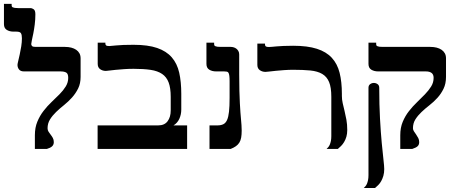

<svg xmlns="http://www.w3.org/2000/svg" viewBox="-45 -757 2332 976"><path d="M228.5 -34.7Q228.5 -21 219.5 -12.9Q210.4 -4.9 193.4 0H132.3V-69.8Q132.3 -108.4 144.8 -138.4Q157.2 -168.5 176.3 -193.1Q195.3 -217.8 217 -238.3Q238.8 -258.8 257.8 -278.1Q276.9 -297.4 289.3 -317.6Q301.8 -337.9 301.8 -361.3Q301.8 -382.3 291.5 -388.2Q281.2 -394 262.2 -394H76.7Q59.6 -394 51.8 -403.8Q43.9 -413.6 43.9 -427.2Q43.9 -431.6 47.4 -446Q50.8 -460.4 55.2 -480Q59.6 -499.5 63 -521.2Q66.4 -543 66.4 -562Q66.4 -580.1 61.5 -588.1Q56.6 -596.2 38.6 -596.2H24.4Q3.9 -596.2 -10.5 -605Q-24.9 -613.8 -24.9 -634.3V-737.3H14.2V-729Q14.2 -726.1 15.4 -723.6Q16.6 -721.2 20.3 -719.5Q23.9 -717.8 30.5 -716.8Q37.1 -715.8 47.9 -715.8H108.9Q118.2 -715.8 126.5 -709.7Q134.8 -703.6 134.8 -684.1Q134.8 -657.7 131.6 -632.6Q128.4 -607.4 124.3 -586.9Q120.1 -566.4 116.9 -552Q113.8 -537.6 113.8 -533.2Q113.8 -527.8 117.7 -523.2Q121.6 -518.6 135.3 -518.6H285.2Q302.7 -518.6 317.1 -514.9Q331.5 -511.2 342.3 -503.9Q353 -496.6 358.9 -485.8Q364.7 -475.1 364.7 -460.4V-366.2Q364.7 -332.5 352.3 -307.4Q339.8 -282.2 321.3 -261.5Q302.7 -240.7 280.8 -223.1Q258.8 -205.6 240.2 -187.7Q221.7 -169.9 209.2 -149.9Q196.8 -129.9 196.8 -105Q196.8 -95.2 201.7 -87.6Q206.5 -80.1 212.6 -72.3Q218.8 -64.5 223.6 -55.7Q228.5 -46.9 228.5 -34.7Z M633.8 -529.3Q706.5 -529.3 753.7 -513.2Q800.8 -497.1 828.1 -465.6Q855.5 -434.1 866 -387.5Q876.5 -340.8 876.5 -279.8V-200.2Q876.5 -174.8 866.5 -152.8Q856.4 -130.9 836.9 -119.6H906.2V0H451.2V-119.6H759.3Q791.5 -119.6 807.1 -140.9Q822.8 -162.1 822.8 -195.3V-264.6Q822.8 -309.6 812.3 -337.6Q801.8 -365.7 779.1 -381.1Q756.3 -396.5 720.5 -401.9Q684.6 -407.2 633.8 -407.2Q609.4 -407.2 585.7 -405.5Q562 -403.8 542.2 -401.9Q522.5 -399.9 509.3 -398.2Q496.1 -396.5 493.2 -396.5Q476.6 -396.5 464.1 -405.3Q451.7 -414.1 451.7 -432.1V-540H490.7V-534.7Q490.7 -529.3 494.6 -526.1Q498.5 -522.9 510.7 -522.9Q517.1 -522.9 546.6 -526.1Q576.2 -529.3 633.8 -529.3Z M1183.6 -93.3Q1183.6 -72.3 1180.9 -57.4Q1178.2 -42.5 1171.6 -32Q1165 -21.5 1154.3 -13.9Q1143.6 -6.3 1127.9 0H1020V-119.6H1060.5Q1078.1 -119.6 1090.1 -125.5Q1102.1 -131.3 1109.1 -146.7Q1116.2 -162.1 1119.1 -189.2Q1122.1 -216.3 1122.1 -259.3V-344.2Q1122.1 -361.3 1120.8 -371.3Q1119.6 -381.3 1116.7 -386.5Q1113.8 -391.6 1108.4 -392.8Q1103 -394 1094.2 -394H1053.7Q1033.2 -394 1018.8 -402.8Q1004.4 -411.6 1004.4 -432.1V-540H1043.5V-531.7Q1043.5 -528.8 1044.7 -526.4Q1045.9 -523.9 1049.6 -522.2Q1053.2 -520.5 1059.8 -519.5Q1066.4 -518.6 1077.1 -518.6H1128.4Q1135.3 -518.6 1142.8 -516.4Q1150.4 -514.2 1156.5 -509.5Q1162.6 -504.9 1166.7 -497.6Q1170.9 -490.2 1170.9 -480.5V-378.9Q1170.9 -331.1 1171.9 -295.2Q1172.9 -259.3 1174.3 -232.2Q1175.8 -205.1 1177.2 -185.3Q1178.7 -165.5 1180.2 -149.7Q1181.6 -133.8 1182.6 -120.6Q1183.6 -107.4 1183.6 -93.3Z M1692.9 -269Q1692.9 -251.5 1697 -232.9Q1701.2 -214.4 1706.3 -193.6Q1711.4 -172.9 1715.8 -148.9Q1720.2 -125 1720.2 -96.2Q1720.2 -77.1 1715.8 -62Q1711.4 -46.9 1704.3 -35.2Q1697.3 -23.4 1688.7 -14.9Q1680.2 -6.3 1672.4 0H1615.2Q1619.6 -3.9 1624 -9.3Q1628.4 -14.6 1631.6 -22.2Q1634.8 -29.8 1637 -40.3Q1639.2 -50.8 1639.2 -64.9V-264.6Q1639.2 -312.5 1627.9 -339.8Q1616.7 -367.2 1593 -381.1Q1569.3 -395 1532.7 -398.7Q1496.1 -402.3 1445.3 -402.3Q1422.4 -402.3 1399.4 -400.6Q1376.5 -398.9 1356.9 -397Q1337.4 -395 1323.2 -393.3Q1309.1 -391.6 1304.7 -391.6Q1288.1 -391.6 1275.6 -400.4Q1263.2 -409.2 1263.2 -427.2V-535.2H1302.2V-529.8Q1302.2 -524.4 1306.2 -521.2Q1310.1 -518.1 1322.3 -518.1Q1328.1 -518.1 1337.4 -519Q1346.7 -520 1361.3 -521.2Q1376 -522.5 1396.5 -523.4Q1417 -524.4 1445.3 -524.4Q1518.1 -524.4 1565.9 -509Q1613.8 -493.7 1641.8 -463.1Q1669.9 -432.6 1681.4 -386.7Q1692.9 -340.8 1692.9 -279.8Z M1877.4 -394Q1856.9 -394 1842.5 -402.8Q1828.1 -411.6 1828.1 -432.1V-540H1867.2V-531.7Q1867.2 -528.8 1868.4 -526.4Q1869.6 -523.9 1873.3 -522.2Q1877 -520.5 1883.5 -519.5Q1890.1 -518.6 1900.9 -518.6H2142.6Q2160.2 -518.6 2174.6 -514.9Q2189 -511.2 2199.7 -503.9Q2210.4 -496.6 2216.3 -485.8Q2222.2 -475.1 2222.2 -460.4V-366.2Q2222.2 -331.5 2209.7 -305.9Q2197.3 -280.3 2178.7 -259.8Q2160.2 -239.3 2138.2 -222.2Q2116.2 -205.1 2097.7 -187.5Q2079.1 -169.9 2066.7 -150.4Q2054.2 -130.9 2054.2 -105Q2054.2 -97.2 2059.1 -89.6Q2064 -82 2070.1 -73.5Q2076.2 -64.9 2081.1 -55.4Q2085.9 -45.9 2085.9 -34.7Q2085.9 -21 2077.6 -13.4Q2069.3 -5.9 2050.8 0H1989.7V-69.8Q1989.7 -107.9 2002.2 -137.7Q2014.6 -167.5 2033.7 -191.9Q2052.7 -216.3 2074.5 -237.1Q2096.2 -257.8 2115.2 -277.6Q2134.3 -297.4 2146.7 -317.4Q2159.2 -337.4 2159.2 -361.3Q2159.2 -378.4 2148.9 -386.2Q2138.7 -394 2119.6 -394ZM1882.8 -311Q1882.8 -223.6 1886.7 -153.3Q1890.6 -83 1895.5 -30.8Q1900.4 21.5 1904.3 54.9Q1908.2 88.4 1908.2 102.5Q1908.2 121.6 1903.8 136.7Q1899.4 151.9 1892.8 163.6Q1886.2 175.3 1877.7 183.8Q1869.1 192.4 1861.3 198.7H1804.2Q1808.6 194.8 1813 189.5Q1817.4 184.1 1820.6 176.5Q1823.7 168.9 1825.9 158.4Q1828.1 147.9 1828.1 133.8V-311Q1828.1 -323.2 1836.7 -329.3Q1845.2 -335.4 1855.5 -335.4Q1865.7 -335.4 1874.3 -329.3Q1882.8 -323.2 1882.8 -311Z"/></svg>

Font: Arian AMU Serif
Style: Bold
Weight: 700
Designer: Ruben Hakobyan (Tarumian)
Foundry: Ruben Hakobyan (Tarumian)
Version: Version 1.002